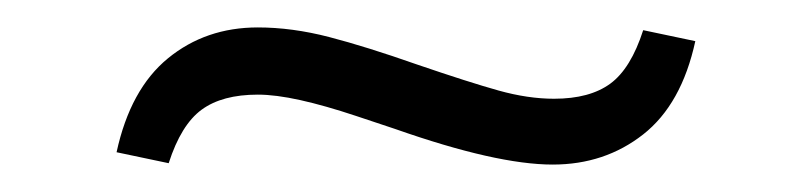

<svg xmlns="http://www.w3.org/2000/svg" viewBox="-20 -402 592 140"><path d="M65 -291Q75 -337 102.5 -359.5Q130 -382 168 -382Q193 -382 220 -375Q247 -368 284 -355Q322 -342 343.5 -336Q365 -330 384 -330Q410 -330 425 -341Q440 -352 449 -380L487 -372Q477 -326 449 -304Q421 -282 383 -282Q342 -282 268 -308Q262 -310 239.5 -317.5Q217 -325 199 -329Q181 -333 168 -333Q142 -333 127 -322Q112 -311 103 -283Z"/></svg>

Font: Ibarra Real Nova SemiBold
Style: Regular
Weight: 600
Designer: Jose Maria Ribagorda & Octavio Pardo
Foundry: Jose Maria Ribagorda
Version: Version 1.014